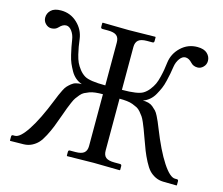

<svg xmlns="http://www.w3.org/2000/svg" viewBox="-94 -775 1045 900"><g transform="rotate(15 428.0 -325.0)"><path d="M831.5 1 766.1 0Q745.1 -0.5 727.5 -9.3Q710 -18.1 697.5 -31.5Q685.1 -44.9 671.9 -70.3Q658.7 -95.7 649.7 -118.4Q640.6 -141.1 627 -179.7Q618.7 -203.1 614 -215.3Q609.4 -227.5 602.1 -244.6Q594.7 -261.7 588.9 -270Q583 -278.3 574 -289.1Q564.9 -299.8 555.4 -304.7Q545.9 -309.6 533 -314.5Q520 -319.3 504.2 -321Q488.3 -322.8 468.3 -322.8V-71.3Q468.3 -47.9 481 -37.8Q493.7 -27.8 522.9 -27.8H549.3Q557.6 -27.8 557.6 -19.5V-1L555.7 1Q468.8 -1 429.7 -1L300.8 1L298.8 -1V-19.5Q298.8 -27.8 306.6 -27.8H333Q362.8 -27.8 375.2 -38.6Q387.7 -49.3 387.7 -71.3V-322.8Q367.7 -322.8 351.8 -321Q335.9 -319.3 323 -314.5Q310.1 -309.6 300.5 -304.7Q291 -299.8 282 -289.1Q272.9 -278.3 267.1 -270Q261.2 -261.7 253.9 -244.6Q246.6 -227.5 241.9 -215.3Q237.3 -203.1 229 -179.7Q215.3 -141.1 206.3 -118.4Q197.3 -95.7 184.1 -70.3Q170.9 -44.9 158.4 -31.5Q146 -18.1 128.4 -9.3Q110.8 -0.5 89.8 0L24.4 1L22.9 -1V-19.5Q22.9 -27.8 30.3 -27.8H39.6Q64.5 -27.8 100.3 -82.5Q136.2 -137.2 175.3 -235.8Q183.1 -255.4 187.3 -265.1Q191.4 -274.9 199 -290Q206.5 -305.2 213.4 -312.5Q220.2 -319.8 230.2 -328.1Q240.2 -336.4 252.4 -339.6Q264.6 -342.8 279.8 -342.8Q262.7 -348.6 248.5 -360.6Q234.4 -372.6 224.6 -390.1Q214.8 -407.7 208 -423.3Q201.2 -439 195.8 -462.2Q190.4 -485.4 188 -498Q185.5 -510.7 182.1 -532.7Q178.7 -555.7 166.3 -572.8Q153.8 -589.8 138.7 -589.8Q122.1 -589.8 106 -572.3Q93.8 -558.6 72.8 -558.6Q57.6 -558.6 45.4 -570.8Q33.2 -583 33.2 -600.6Q33.2 -621.1 48.8 -636.2Q64.5 -651.4 97.2 -651.4Q143.1 -651.4 176.3 -620.1Q209.5 -588.9 215.3 -544.4Q218.3 -522 220.5 -508.3Q222.7 -494.6 228 -472.4Q233.4 -450.2 240.2 -435.5Q247.1 -420.9 259 -405.5Q271 -390.1 286.1 -380.9Q311 -365.7 387.7 -365.7V-573.7Q387.7 -597.2 375 -607.4Q362.3 -617.7 333 -617.7H306.6Q298.3 -617.7 298.3 -626V-644.5L300.3 -646.5Q387.2 -644.5 426.3 -644.5L555.2 -646.5L557.1 -644.5V-626Q557.1 -617.7 549.3 -617.7H522.9Q493.2 -617.7 480.7 -606.7Q468.3 -595.7 468.3 -573.7V-365.7Q544.9 -365.7 569.8 -380.9Q585 -390.1 596.9 -405.5Q608.9 -420.9 615.7 -435.5Q622.6 -450.2 627.9 -472.4Q633.3 -494.6 635.5 -508.3Q637.7 -522 640.6 -544.4Q646.5 -588.9 679.7 -620.1Q712.9 -651.4 758.8 -651.4Q791.5 -651.4 807.1 -636.2Q822.8 -621.1 822.8 -600.6Q822.8 -583 810.5 -570.8Q798.3 -558.6 783.2 -558.6Q762.2 -558.6 750 -572.3Q733.9 -589.8 717.3 -589.8Q702.1 -589.8 689.7 -572.8Q677.2 -555.7 673.8 -532.7Q670.4 -510.7 668 -498Q665.5 -485.4 660.2 -462.2Q654.8 -439 647.9 -423.3Q641.1 -407.7 631.3 -390.1Q621.6 -372.6 607.4 -360.6Q593.3 -348.6 576.2 -342.8Q591.3 -342.8 603.5 -339.6Q615.7 -336.4 625.7 -328.1Q635.7 -319.8 642.6 -312.5Q649.4 -305.2 657 -290Q664.6 -274.9 668.7 -265.1Q672.9 -255.4 680.7 -235.8Q719.7 -137.2 755.6 -82.5Q791.5 -27.8 816.4 -27.8H825.7Q833 -27.8 833 -19.5V-1Z"/></g></svg>

Font: Libertinage
Style: b
Weight: 400
Designer: OSP
Foundry: OSP
Version: Version 1.0; 2008; OFL relea